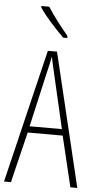

<svg xmlns="http://www.w3.org/2000/svg" viewBox="-62 -986 517 1023"><g transform="rotate(5 196.0 -474.5)"><path d="M159 -949H117V-941C149 -892 209 -829 247 -791H269V-802C232 -847 192 -896 159 -949ZM355 0H392L221 -714H172L0 0H37L103 -271H290ZM215 -599 283 -305H110L177 -599C185 -633 191 -656 196 -685C202 -656 207 -632 215 -599Z"/></g></svg>

Font: Noto Sans Bengali ExtraCondensed ExtraLight
Style: Regular
Weight: 200
Width: 2
Designer: Joana Ranito - Universal Thirst; Jelle Bosma - Monotype Design Team
Foundry: Universal Thirst ehf.
Version: Version 3.000